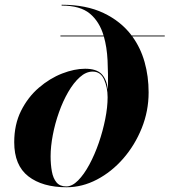

<svg xmlns="http://www.w3.org/2000/svg" viewBox="-20 -780 715 810"><path d="M235 -630H417Q399.5 -689 358.8 -722.8Q318 -756.5 240 -756.5V-760Q343.5 -760 417 -725Q490.5 -690 535.5 -630H675V-626.5H538Q573 -578.5 590 -518.2Q607 -458 607 -390Q607 -311.5 578 -239.5Q549 -167.5 500 -111.2Q451 -55 389 -22.5Q327 10 261 10Q159 10 99.5 -36.2Q40 -82.5 40 -180Q40 -255 69 -312.8Q98 -370.5 144 -410Q190 -449.5 242 -469.8Q294 -490 339 -490Q386 -490 407.8 -468.5Q429.5 -447 435.5 -402.5Q436.5 -468 433.8 -524.8Q431 -581.5 418 -626.5H235ZM193.5 -120.5Q193.5 -86 198.8 -57Q204 -28 218.2 -10.8Q232.5 6.5 259.5 6.5Q284.5 6.5 309.5 -18.8Q334.5 -44 357 -85.8Q379.5 -127.5 396.8 -177.5Q414 -227.5 424 -277.8Q434 -328 434 -369.5Q434 -411 419.2 -444.5Q404.5 -478 371 -478Q343 -478 316.8 -454.5Q290.5 -431 268 -392.2Q245.5 -353.5 228.8 -306.2Q212 -259 202.8 -210.5Q193.5 -162 193.5 -120.5Z"/></svg>

Font: Bodoni* 48pt
Style: Bold Italic
Weight: 700
Italic angle: -13°
Version: Version 2.3